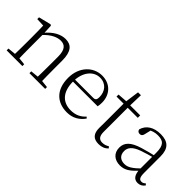

<svg xmlns="http://www.w3.org/2000/svg" viewBox="38 -1331 2013 2013"><g transform="rotate(45 1045.0 -324.5)"><path d="M44 0H277V-27L174 -38H154L44 -27ZM131 0H198C196 -48 195 -159 195 -226V-393L189 -511L176 -519L39 -485V-459L131 -455C133 -405 134 -350 134 -281V-226C134 -159 133 -48 131 0ZM382 0H615V-27L512 -38H491L382 -27ZM469 0H535C533 -48 532 -157 532 -226V-335C532 -471 483 -522 398 -522C329 -522 254 -485 182 -398H174L184 -368C261 -452 327 -474 374 -474C435 -474 472 -438 472 -334V-226C472 -157 471 -48 469 0Z M949 14C1035 14 1099 -25 1143 -88L1128 -102C1085 -54 1032 -30 962 -30C848 -30 767 -102 767 -263C767 -401 843 -491 939 -491C1028 -491 1079 -425 1079 -341C1079 -306 1070 -290 1038 -290H733V-260H1133C1137 -275 1139 -296 1139 -320C1139 -435 1063 -522 940 -522C811 -522 703 -416 703 -252C703 -73 806 14 949 14Z M1336 -472H1516V-508H1336ZM1419 14C1465 14 1501 -1 1528 -29L1514 -47C1487 -32 1467 -24 1436 -24C1391 -24 1367 -51 1367 -115V-493L1372 -663H1329L1306 -496L1326 -511L1201 -502V-472H1306V-196C1306 -161 1305 -142 1305 -112C1305 -28 1340 14 1419 14Z M1735 14C1807 14 1853 -20 1917 -89H1936L1930 -134C1849 -55 1808 -30 1759 -30C1700 -30 1661 -62 1661 -125C1661 -175 1692 -217 1781 -249C1830 -267 1888 -283 1941 -297V-321C1887 -309 1826 -293 1769 -276C1645 -239 1599 -188 1599 -114C1599 -31 1658 14 1735 14ZM1997 13C2029 13 2057 -1 2077 -30L2062 -46C2046 -31 2034 -25 2017 -25C1987 -25 1971 -44 1971 -113V-354C1971 -473 1916 -522 1807 -522C1705 -522 1634 -476 1612 -397C1616 -377 1629 -366 1649 -366C1670 -366 1683 -375 1689 -402L1708 -482L1672 -454C1715 -481 1754 -492 1794 -492C1874 -492 1912 -463 1912 -350V-102C1915 -30 1941 13 1997 13Z"/></g></svg>

Font: Source Han Serif TW VF
Style: Regular
Weight: 250
Designer: Ryoko NISHIZUKA 西塚涼子 (kana & ideographs); Frank Grießhammer (Latin, Greek & Cyrillic); Wenlong ZHANG 张文龙 (bopomofo); San
Foundry: Adobe
Version: Version 2.002;hotconv 1.1.0;makeotfexe 2.6.0